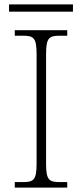

<svg xmlns="http://www.w3.org/2000/svg" viewBox="-20 -851 374 871"><path d="M21 -798H311V-831H21ZM47 0H285V-25H251C202 -25 189 -35 189 -109V-605C189 -679 202 -689 251 -689H285V-714H47V-689H84C133 -689 146 -679 146 -605V-109C146 -35 133 -25 84 -25H47Z"/></svg>

Font: Noto Serif Myanmar ExtraLight
Style: Regular
Weight: 200
Designer: Ben Mitchell and the Monotype Design Team
Foundry: Monotype Imaging Inc.
Version: Version 2.106